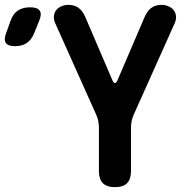

<svg xmlns="http://www.w3.org/2000/svg" viewBox="-173 -760 793 790"><path d="M-33 -622Q-44 -596 -63 -583Q-82 -570 -111 -570Q-140 -570 -149 -583.5Q-158 -597 -148 -623L-130 -673Q-120 -703 -99.5 -716.5Q-79 -730 -49 -730Q-19 -730 -9.5 -716Q0 -702 -12 -674ZM300 10Q266 10 250 -6.5Q234 -23 234 -56V-235Q234 -250 231 -263.5Q228 -277 222 -290L54 -665Q47 -681 49 -695Q51 -709 58.5 -718.5Q66 -728 79.5 -734Q93 -740 108 -740Q132 -740 149 -728.5Q166 -717 178 -690L289 -431Q295 -418 300 -418Q305 -418 311 -431L422 -690Q434 -717 451 -728.5Q468 -740 492 -740Q507 -740 520.5 -734Q534 -728 541.5 -718.5Q549 -709 551 -695Q553 -681 546 -665L378 -290Q372 -277 369 -263.5Q366 -250 366 -235V-56Q366 -23 350 -6.5Q334 10 300 10Z"/></svg>

Font: Maple Mono Normal NL
Style: Bold
Weight: 700
Monospace: yes
Designer: subframe7536
Version: Version 7.000